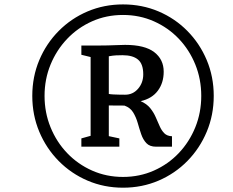

<svg xmlns="http://www.w3.org/2000/svg" viewBox="-20 -934 1083 892"><path d="M130 -488.5Q130 -577.5 162.5 -654.8Q195 -732 252.8 -790.2Q310.5 -848.5 387 -881Q463.5 -913.5 551.5 -913.5Q640 -913.5 716.5 -881Q793 -848.5 850.5 -790.2Q908 -732 940.5 -654.8Q973 -577.5 973 -488.5Q973 -399.5 940.5 -322Q908 -244.5 850.5 -186Q793 -127.5 716.5 -94.8Q640 -62 551.5 -62Q463.5 -62 387 -94.8Q310.5 -127.5 252.8 -186Q195 -244.5 162.5 -322Q130 -399.5 130 -488.5ZM187 -488.5Q187 -411 214.8 -342.8Q242.5 -274.5 292 -222.8Q341.5 -171 408 -141.5Q474.5 -112 551.5 -112Q628.5 -112 695 -141.5Q761.5 -171 810.8 -223Q860 -275 887.5 -343Q915 -411 915 -488.5Q915 -566 887.5 -634Q860 -702 810.8 -753.8Q761.5 -805.5 695 -835Q628.5 -864.5 551.5 -864.5Q474 -864.5 407.8 -835Q341.5 -805.5 292 -753.5Q242.5 -701.5 214.8 -633.8Q187 -566 187 -488.5ZM401 -303V-669L358 -679.5V-722.5H439.5Q463 -722.5 480.5 -723Q498 -723.5 516.5 -724.2Q535 -725 561 -725.5Q652.5 -725.5 696.5 -691.8Q740.5 -658 740.5 -601Q740.5 -549 713.2 -512.5Q686 -476 633.5 -464Q662 -451.5 678 -431.5Q694 -411.5 703.5 -389.5Q713 -367.5 721.8 -347.8Q730.5 -328 743.2 -315Q756 -302 779 -301V-252.5H705Q675.5 -252.5 660 -269Q644.5 -285.5 636 -310.5Q627.5 -335.5 619.8 -362.8Q612 -390 598.5 -412Q585 -434 558 -443.5L485.5 -444V-301.5L534.5 -291V-252.5H358V-291ZM485.5 -497.5Q493 -496 507.2 -495.2Q521.5 -494.5 536.5 -494.2Q551.5 -494 561.5 -494Q597.5 -494 621.5 -521.8Q645.5 -549.5 645.5 -588.5Q645.5 -637 621.2 -657.2Q597 -677.5 549.5 -677.5Q534.5 -677.5 519.2 -676.8Q504 -676 485.5 -672.5Z"/></svg>

Font: Merriweather 36pt
Style: Italic
Weight: 400
Italic angle: -7.8°
Version: Version 2.101